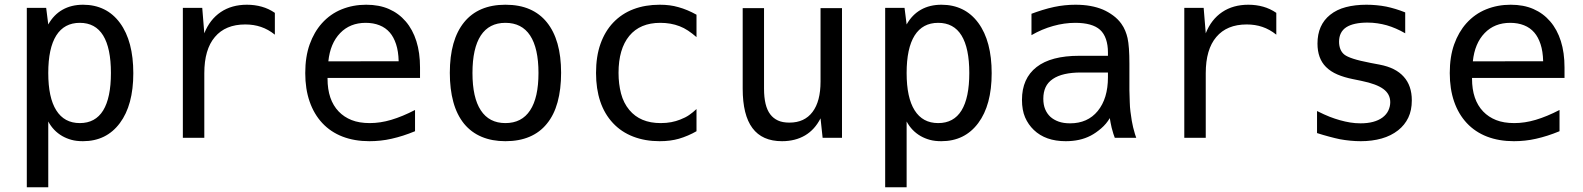

<svg xmlns="http://www.w3.org/2000/svg" viewBox="-20 -580 6663 808"><path d="M92.8 -546.9H174.3L183.1 -477.1Q206.1 -518.1 243.2 -539.1Q280.3 -560.1 329.6 -560.1Q378.4 -560.1 417.5 -541Q456.5 -522 484.9 -483.4Q513.2 -444.8 527.1 -391.8Q541 -338.9 541 -272Q541 -137.7 484.4 -62Q427.7 14.2 329.1 14.2Q301.3 14.2 280.8 8.5Q260.3 2.9 242.2 -7.3Q204.1 -29.3 183.1 -68.8V208H92.8ZM315.9 -62Q381.3 -62 414.1 -115.2Q446.8 -168.5 446.8 -272.9Q446.8 -377.4 414.1 -430.7Q381.3 -483.9 315.9 -483.9Q250.5 -483.9 216.8 -430.7Q183.1 -377 183.1 -272.9Q183.1 -168.9 216.8 -115.7Q250.5 -62 315.9 -62Z M749.5 -546.9H831.1L839.8 -439.9Q862.8 -498 909.2 -529.3Q955.1 -560.1 1019 -560.1Q1052.2 -560.1 1081.5 -551.8Q1095.7 -547.9 1109.9 -541.3Q1124 -534.7 1136.7 -525.9V-434.1Q1108.9 -456.5 1078.1 -466.8Q1047.9 -477.1 1012.2 -477.1Q928.7 -477.1 884.3 -424.3Q839.8 -372.1 839.8 -272V0H749.5Z M1534.7 14.2Q1471.7 14.2 1421.6 -5.1Q1371.6 -24.4 1336.4 -62Q1301.3 -99.6 1283 -152.6Q1264.6 -205.6 1264.6 -272.5Q1264.6 -341.3 1283.2 -393.3Q1301.8 -445.3 1334.5 -481.9Q1370.1 -521.5 1418 -540.8Q1465.8 -560.1 1521 -560.1Q1575.7 -560.1 1616.9 -542Q1658.2 -523.9 1687.5 -489.7Q1716.8 -455.6 1732.2 -407Q1747.6 -358.4 1747.6 -295.9V-252H1358.4V-249Q1358.4 -159.7 1405.3 -110.8Q1427.7 -87.4 1459.7 -74.7Q1491.7 -62 1536.1 -62Q1580.6 -62 1626.5 -75.7Q1673.8 -89.8 1726.6 -117.2V-27.8Q1700.7 -17.1 1676.3 -9.3Q1651.9 -1.5 1627.9 3.9Q1604.5 9.3 1581.1 11.7Q1557.6 14.2 1534.7 14.2ZM1657.7 -322.3Q1656.7 -364.3 1646.7 -394.3Q1636.7 -424.3 1620.6 -442.9Q1603 -463.4 1577.1 -473.6Q1551.3 -483.9 1519 -483.9Q1453.1 -483.9 1411.6 -440.9Q1369.6 -397.5 1361.8 -321.8Z M2106.9 14.2Q2050.8 14.2 2007.1 -4.2Q1963.4 -22.5 1933.1 -59.1Q1902.3 -97.2 1887.7 -151.1Q1873 -205.1 1873 -273.4Q1873 -412.1 1933.1 -486.3Q1993.2 -560.1 2106.9 -560.1Q2165.5 -560.1 2208.7 -541.3Q2252 -522.5 2281.2 -486.3Q2341.3 -412.1 2341.3 -273.9Q2341.3 -204.1 2326.4 -149.9Q2311.5 -95.7 2281.2 -59.1Q2252 -22.9 2208.3 -4.4Q2164.6 14.2 2106.9 14.2ZM2106.9 -62Q2175.8 -62 2210.9 -115.7Q2246.1 -168.9 2246.1 -272.9Q2246.1 -377 2210.9 -430.7Q2175.8 -483.9 2106.9 -483.9Q2038.6 -483.9 2003.4 -430.7Q1968.3 -377 1968.3 -272.9Q1968.3 -168.9 2003.4 -115.7Q2038.6 -62 2106.9 -62Z M2755.9 14.2Q2694.8 14.2 2644.8 -5.1Q2594.7 -24.4 2559.6 -62Q2523.9 -100.1 2506.1 -153.1Q2488.3 -206.1 2488.3 -272.9Q2488.3 -342.8 2507.1 -395.5Q2525.9 -448.2 2560.1 -484.4Q2596.2 -522.5 2645.8 -541.3Q2695.3 -560.1 2756.3 -560.1Q2778.8 -560.1 2797.9 -557.6Q2816.9 -555.2 2835.4 -549.8Q2872.6 -539.6 2911.1 -518.1V-423.8Q2893.1 -439.5 2875.5 -451.2Q2857.9 -462.9 2839.8 -469.7Q2803.2 -483.9 2758.8 -483.9Q2673.8 -483.9 2628.4 -429.2Q2583 -374 2583 -273.4Q2583 -226.6 2593.5 -186.5Q2604 -146.5 2628.4 -117.2Q2674.3 -62 2760.3 -62Q2784.7 -62 2804.9 -65.9Q2825.2 -69.8 2842.3 -76.7Q2864.3 -85 2880.1 -95.9Q2896 -106.9 2911.1 -121.1V-27.8Q2894.5 -18.1 2875 -9.8Q2855.5 -1.5 2836.9 3.9Q2819.8 8.8 2799.6 11.5Q2779.3 14.2 2755.9 14.2Z M3271 14.2Q3187.5 14.2 3146.5 -41Q3105.5 -95.7 3105.5 -207V-545.9H3195.3V-207Q3195.3 -132.8 3221.7 -98.6Q3234.4 -82 3253.7 -73Q3272.9 -64 3302.2 -64Q3365.7 -64 3399.4 -108.9Q3433.1 -153.3 3433.1 -236.8V-545.9H3523.4V0H3441.9L3433.1 -82Q3408.7 -34.2 3368.2 -10.3Q3326.7 14.2 3271 14.2Z M3705.1 -546.9H3786.6L3795.4 -477.1Q3818.4 -518.1 3855.5 -539.1Q3892.6 -560.1 3941.9 -560.1Q3990.7 -560.1 4029.8 -541Q4068.8 -522 4097.2 -483.4Q4125.5 -444.8 4139.4 -391.8Q4153.3 -338.9 4153.3 -272Q4153.3 -137.7 4096.7 -62Q4040 14.2 3941.4 14.2Q3913.6 14.2 3893.1 8.5Q3872.6 2.9 3854.5 -7.3Q3816.4 -29.3 3795.4 -68.8V208H3705.1ZM3928.2 -62Q3993.7 -62 4026.4 -115.2Q4059.1 -168.5 4059.1 -272.9Q4059.1 -377.4 4026.4 -430.7Q3993.7 -483.9 3928.2 -483.9Q3862.8 -483.9 3829.1 -430.7Q3795.4 -377 3795.4 -272.9Q3795.4 -168.9 3829.1 -115.7Q3862.8 -62 3928.2 -62Z M4464.8 14.2Q4379.9 14.2 4330.6 -33.2Q4307.1 -55.7 4293.9 -86.2Q4280.8 -116.7 4280.8 -159.7Q4280.8 -250 4342.3 -297.9Q4402.8 -345.2 4522 -345.2H4642.6V-359.4Q4642.6 -390.6 4634.3 -415Q4626 -439.5 4609.4 -454.6Q4593.3 -469.2 4566.9 -476.6Q4540.5 -483.9 4505.4 -483.9Q4459 -483.9 4412.1 -470.7Q4364.7 -457.5 4320.8 -432.1V-522Q4341.3 -529.8 4366.2 -537.6Q4391.1 -545.4 4416.5 -550.8Q4460.9 -560.1 4505.9 -560.1Q4540.5 -560.1 4568.8 -554.9Q4597.2 -549.8 4621.6 -539.6Q4644 -529.8 4664.3 -514.9Q4684.6 -500 4698.7 -480.5Q4709 -466.3 4715.3 -450.7Q4721.7 -435.1 4725.1 -419.9Q4732.9 -384.3 4732.9 -312V-200.2Q4733.9 -171.9 4734.4 -150.4Q4734.9 -128.9 4737.3 -110.4Q4739.7 -89.8 4742.9 -71.8Q4746.1 -53.7 4748.5 -44.4Q4752 -29.3 4756.3 -15.9Q4760.7 -2.4 4761.7 0H4671.4Q4668.9 -5.9 4665.3 -17.3Q4661.6 -28.8 4658.2 -42.5Q4655.8 -53.2 4653.6 -64.2Q4651.4 -75.2 4650.4 -83Q4636.2 -58.6 4614 -39.6Q4591.8 -20.5 4570.3 -9.3Q4546.9 2.9 4520.8 8.5Q4494.6 14.2 4464.8 14.2ZM4483.4 -61Q4557.1 -61 4599.6 -112.8Q4642.6 -165.5 4642.6 -254.9V-274.9H4528.8Q4450.7 -274.9 4410.6 -247.6Q4389.6 -233.4 4380.1 -212.6Q4370.6 -191.9 4370.6 -164.6Q4370.6 -139.2 4378.4 -120.4Q4386.2 -101.6 4400.4 -88.4Q4414.6 -75.7 4434.8 -68.4Q4455.1 -61 4483.4 -61Z M4963.9 -546.9H5045.4L5054.2 -439.9Q5077.1 -498 5123.5 -529.3Q5169.4 -560.1 5233.4 -560.1Q5266.6 -560.1 5295.9 -551.8Q5310.1 -547.9 5324.2 -541.3Q5338.4 -534.7 5351.1 -525.9V-434.1Q5323.2 -456.5 5292.5 -466.8Q5262.2 -477.1 5226.6 -477.1Q5143.1 -477.1 5098.6 -424.3Q5054.2 -372.1 5054.2 -272V0H4963.9Z M5706.5 14.2Q5685.1 14.2 5662.4 12Q5639.6 9.8 5618.7 5.9Q5599.6 2 5574 -4.9Q5548.3 -11.7 5522.5 -20V-112.8Q5553.7 -97.2 5575.7 -88.6Q5597.7 -80.1 5618.7 -74.2Q5641.1 -67.9 5662.1 -64.5Q5683.1 -61 5705.6 -61Q5764.6 -61 5797.9 -85.4Q5814.9 -98.1 5822.8 -115.2Q5830.6 -132.3 5830.6 -149.9Q5830.6 -184.1 5801.8 -205.3Q5772.9 -226.6 5710.9 -239.3L5707 -240.2L5673.3 -247.1Q5636.7 -254.4 5608.2 -266.6Q5579.6 -278.8 5560.1 -298.3Q5524.4 -334 5524.4 -396.5Q5524.4 -436 5537.8 -466.3Q5551.3 -496.6 5577.6 -517.6Q5605.5 -540 5644 -550Q5682.6 -560.1 5730.5 -560.1Q5751.5 -560.1 5772.5 -558.1Q5793.5 -556.2 5814 -552.2Q5832.5 -548.3 5852.8 -542.2Q5873 -536.1 5893.6 -527.8V-439.9Q5854.5 -462.4 5815.9 -473.6Q5796.4 -479 5776.6 -481.9Q5756.8 -484.9 5734.4 -484.9Q5706.1 -484.9 5683.3 -480Q5660.6 -475.1 5645.5 -465.3Q5615.2 -445.3 5615.2 -404.3Q5615.2 -387.2 5620.8 -373Q5626.5 -358.9 5637.7 -350.1Q5648.9 -341.3 5675 -332.8Q5701.2 -324.2 5749.5 -314.9L5785.6 -308.1Q5820.8 -301.3 5845.7 -288.6Q5870.6 -275.9 5887.2 -257.3Q5921.4 -219.7 5921.4 -157.7Q5921.4 -115.7 5906.5 -84.7Q5891.6 -53.7 5863.8 -31.7Q5834 -8.3 5794.2 2.9Q5754.4 14.2 5706.5 14.2Z M6351.1 14.2Q6288.1 14.2 6238 -5.1Q6188 -24.4 6152.8 -62Q6117.7 -99.6 6099.4 -152.6Q6081.1 -205.6 6081.1 -272.5Q6081.1 -341.3 6099.6 -393.3Q6118.2 -445.3 6150.9 -481.9Q6186.5 -521.5 6234.4 -540.8Q6282.2 -560.1 6337.4 -560.1Q6392.1 -560.1 6433.3 -542Q6474.6 -523.9 6503.9 -489.7Q6533.2 -455.6 6548.6 -407Q6564 -358.4 6564 -295.9V-252H6174.8V-249Q6174.8 -159.7 6221.7 -110.8Q6244.1 -87.4 6276.1 -74.7Q6308.1 -62 6352.5 -62Q6397 -62 6442.9 -75.7Q6490.2 -89.8 6543 -117.2V-27.8Q6517.1 -17.1 6492.7 -9.3Q6468.3 -1.5 6444.3 3.9Q6420.9 9.3 6397.5 11.7Q6374 14.2 6351.1 14.2ZM6474.1 -322.3Q6473.1 -364.3 6463.1 -394.3Q6453.1 -424.3 6437 -442.9Q6419.4 -463.4 6393.6 -473.6Q6367.7 -483.9 6335.4 -483.9Q6269.5 -483.9 6228 -440.9Q6186 -397.5 6178.2 -321.8Z"/></svg>

Font: Hack
Style: Regular
Weight: 400
Monospace: yes
Designer: Christopher Simpkins
Foundry: Christopher Simpkins
Version: Version 2.019; ttfautohint (v1.4.1) -l 4 -r 80 -G 350 -x 0 -